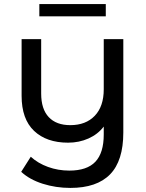

<svg xmlns="http://www.w3.org/2000/svg" viewBox="-20 -722 717 942"><path d="M585 -530V-72Q585 67 520 133.5Q455 200 325 200Q254 200 189.5 179.5Q125 159 84 121L131 47Q166 79 215.5 97Q265 115 320 115Q407 115 448 71.5Q489 28 489 -62V-101Q460 -63 414 -42.5Q368 -22 314 -22Q208 -22 147 -80Q86 -138 86 -252V-530H182V-263Q182 -187 219 -147.5Q256 -108 325 -108Q401 -108 445 -154Q489 -200 489 -284V-530ZM173 -702H499V-642H173Z"/></svg>

Font: Montserrat Alternates Medium
Style: Regular
Weight: 500
Designer: Julieta Ulanovsky
Foundry: Julieta Ulanovsky
Version: Version 7.200